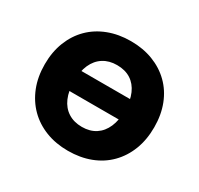

<svg xmlns="http://www.w3.org/2000/svg" viewBox="-153 -904 1143 1103"><g transform="rotate(30 418.5 -352.5)"><path d="M166 -291V-425H668V-291ZM418 11Q337 11 270.5 -15Q204 -41 156 -89Q108 -137 81.5 -204Q55 -271 55 -354Q55 -436 81.5 -503Q108 -570 156 -617.5Q204 -665 271 -690.5Q338 -716 418 -716Q499 -716 565.5 -690.5Q632 -665 680.5 -617.5Q729 -570 755 -503Q781 -436 781 -354Q781 -271 755 -204Q729 -137 681 -88.5Q633 -40 566 -14.5Q499 11 418 11ZM419 -148Q472 -148 509.5 -172.5Q547 -197 567 -243Q587 -289 587 -353Q587 -418 567 -463.5Q547 -509 509.5 -533Q472 -557 418 -557Q366 -557 328 -533Q290 -509 269.5 -463.5Q249 -418 249 -353Q249 -289 269 -243Q289 -197 327.5 -172.5Q366 -148 419 -148Z"/></g></svg>

Font: Nunito Sans 9pt Black
Style: Regular
Weight: 900
Version: Version 3.101;gftools[0.9.27]